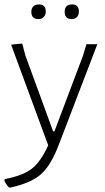

<svg xmlns="http://www.w3.org/2000/svg" viewBox="-33 -654 473 864"><path d="M142 -634Q173 -634 173 -602Q173 -587 164 -577.5Q155 -568 140 -568Q108 -568 108 -601Q108 -616 117 -625Q126 -634 142 -634ZM291 -634Q322 -634 322 -602Q322 -587 313.5 -577.5Q305 -568 290 -568Q258 -568 258 -601Q258 -634 291 -634ZM67 -458 81 -405 206 -63H212L340 -402L356 -455H405L234 -9Q197 90 151.5 130Q106 170 14 190H8Q-4 179 -13 160L-12 152Q68 137 109 106Q150 75 184 0L17 -453Z"/></svg>

Font: Alegreya Sans Light
Style: Regular
Weight: 300
Designer: Juan Pablo del Peral
Foundry: Huerta Tipografica
Version: Version 2.007